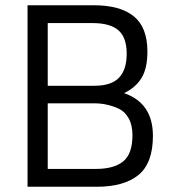

<svg xmlns="http://www.w3.org/2000/svg" viewBox="-20 -712 656 732"><path d="M85 -692H336Q439 -692 490.5 -649.5Q542 -607 542 -516Q542 -451 519.5 -414.5Q497 -378 453 -357Q563 -319 563 -194Q563 -90 508 -45Q453 0 349 0H85ZM341 -318H162V-68H346Q414 -68 449.5 -96.5Q485 -125 485 -197Q485 -235 470.5 -261Q456 -287 432 -298Q388 -318 341 -318ZM333 -624H162V-385H340Q404 -385 433.5 -415.5Q463 -446 463 -507.5Q463 -569 431.5 -596.5Q400 -624 333 -624Z"/></svg>

Font: Titillium Web[RUS by Daymarius]
Style: Regular
Weight: 400
Designer: Cyrillization by Daymarius
Foundry: Cyrillization by Daymarius
Version: Version 1.002 September 11, 2018